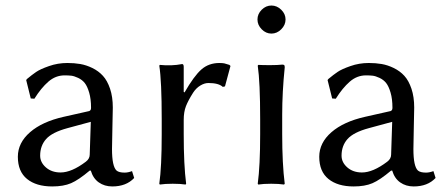

<svg xmlns="http://www.w3.org/2000/svg" viewBox="-20 -668 1617 698"><path d="M310.1 -225.1 225.1 -202.1Q169.4 -187 147.7 -162.6Q126 -138.2 126 -102.1Q126 -77.6 147 -59.3Q168 -41 200.2 -41Q240.2 -41 292 -80.1Q306.2 -90.8 306.2 -106ZM310.1 -47.9H306.2Q265.6 -13.7 238.3 -2Q210.9 9.8 169.9 9.8Q111.8 9.8 78.4 -17.3Q44.9 -44.4 44.9 -98.1Q44.9 -148.9 89.4 -187.5Q133.3 -225.6 210.9 -243.2L304.2 -264.2Q311 -266.6 311 -275.9Q311 -308.1 304.2 -331.3Q297.4 -354.5 288.1 -366.2Q278.8 -377.9 264.2 -384.8Q249.5 -391.6 239.3 -392.8Q229 -394 214.8 -394Q182.1 -394 155.8 -371.1Q129.4 -348.1 105 -309.1L91.8 -310.1L75.2 -377L78.1 -380.9Q96.2 -396 111.1 -406.2Q126 -416.5 158 -427.7Q189.9 -439 225.1 -439Q250 -439 271.7 -435.3Q293.5 -431.6 315.9 -420.7Q338.4 -409.7 354.2 -392.3Q370.1 -375 380.1 -345.5Q390.1 -315.9 390.1 -276.9Q390.1 -273.4 388.7 -208Q387.2 -142.6 387.2 -126Q387.2 -63 403.8 -47.9Q412.6 -40.5 433.1 -40.5Q445.3 -40.5 460 -45.9L467.8 -21Q439 9.8 388.2 9.8Q359.9 9.8 339.1 -4.9Q318.4 -19.5 310.1 -47.9Z M647.9 -334 650.9 -332Q685.5 -392.1 712.2 -415.5Q738.8 -439 777.8 -439Q784.7 -439 789.3 -438.5Q793.9 -438 795.9 -437.5Q797.9 -437 804 -435.1Q810.1 -433.1 814 -432.1L817.9 -428.2L797.9 -354L790 -352.1Q774.9 -366.2 737.8 -366.2Q723.1 -366.2 708 -356.9Q692.9 -347.7 682.1 -331.1Q664.1 -302.7 656 -282Q647.9 -261.2 647.9 -231.9V-180.2Q647.9 -68.4 656.7 0L654.8 2.9Q636.2 0 607.9 0Q579.6 0 561 2.9L559.1 0Q567.9 -60.5 567.9 -180.2V-234.9Q567.9 -373.5 559.1 -429.2L561 -432.1Q603.5 -427.7 642.1 -435.1Q647.9 -435.1 647.9 -424.8Z M931.4 -561.5Q916 -577.1 916 -597.2Q916 -617.2 931.4 -632.6Q946.8 -647.9 966.8 -647.9Q986.8 -647.9 1002.4 -632.6Q1018.1 -617.2 1018.1 -597.2Q1018.1 -577.1 1002.4 -561.5Q986.8 -545.9 966.8 -545.9Q946.8 -545.9 931.4 -561.5ZM925.8 -234.9Q925.8 -369.6 917 -429.2L918.9 -432.1Q934.1 -431.2 961.9 -431.2Q989.7 -431.2 1005.9 -433.1Q1011.7 -433.1 1013.4 -431.2Q1015.1 -429.2 1015.1 -422.9Q1005.9 -333.5 1005.9 -251V-180.2Q1005.9 -71.8 1015.1 0L1012.7 2.9Q994.1 0 965.8 0Q937.5 0 918.9 2.9L917 0Q925.8 -64.9 925.8 -180.2Z M1405.8 -225.1 1320.8 -202.1Q1265.1 -187 1243.4 -162.6Q1221.7 -138.2 1221.7 -102.1Q1221.7 -77.6 1242.7 -59.3Q1263.7 -41 1295.9 -41Q1335.9 -41 1387.7 -80.1Q1401.9 -90.8 1401.9 -106ZM1405.8 -47.9H1401.9Q1361.3 -13.7 1334 -2Q1306.6 9.8 1265.6 9.8Q1207.5 9.8 1174.1 -17.3Q1140.6 -44.4 1140.6 -98.1Q1140.6 -148.9 1185.1 -187.5Q1229 -225.6 1306.6 -243.2L1399.9 -264.2Q1406.7 -266.6 1406.7 -275.9Q1406.7 -308.1 1399.9 -331.3Q1393.1 -354.5 1383.8 -366.2Q1374.5 -377.9 1359.9 -384.8Q1345.2 -391.6 1335 -392.8Q1324.7 -394 1310.5 -394Q1277.8 -394 1251.5 -371.1Q1225.1 -348.1 1200.7 -309.1L1187.5 -310.1L1170.9 -377L1173.8 -380.9Q1191.9 -396 1206.8 -406.2Q1221.7 -416.5 1253.7 -427.7Q1285.6 -439 1320.8 -439Q1345.7 -439 1367.4 -435.3Q1389.2 -431.6 1411.6 -420.7Q1434.1 -409.7 1450 -392.3Q1465.8 -375 1475.8 -345.5Q1485.8 -315.9 1485.8 -276.9Q1485.8 -273.4 1484.4 -208Q1482.9 -142.6 1482.9 -126Q1482.9 -63 1499.5 -47.9Q1508.3 -40.5 1528.8 -40.5Q1541 -40.5 1555.7 -45.9L1563.5 -21Q1534.7 9.8 1483.9 9.8Q1455.6 9.8 1434.8 -4.9Q1414.1 -19.5 1405.8 -47.9Z"/></svg>

Font: Linux Biolinum G
Style: Regular
Weight: 400
Designer: Philipp H. Poll
Foundry: Philipp H. Poll
Version: Version 1.1.0 ; ttfautohint (v1.6)